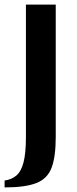

<svg xmlns="http://www.w3.org/2000/svg" viewBox="-39 -680 337 837"><path d="M-19 137V107Q11 103 32 85.5Q53 68 63.5 28Q74 -12 74 -83V-660H204V-83Q204 3 186 51Q168 99 119.5 118Q71 137 -19 137Z"/></svg>

Font: El Messiri
Style: Regular
Weight: 400
Designer: Mohamed Gaber
Foundry: Kief Type Foundry
Version: Version 2.020